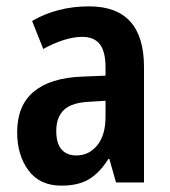

<svg xmlns="http://www.w3.org/2000/svg" viewBox="-20 -574 536 604"><path d="M260 -554Q433 -554 433 -363V0H345L324 -74H321Q294 -31 260.5 -10.5Q227 10 173 10Q105 10 69.5 -38Q34 -86 34 -158Q34 -242 86 -285.5Q138 -329 238 -333L312 -336V-361Q312 -412 294 -435Q276 -458 239 -458Q211 -458 180 -448Q149 -438 116 -420L81 -508Q118 -530 163.5 -542Q209 -554 260 -554ZM264 -254Q207 -252 182 -229Q157 -206 157 -162Q157 -123 173.5 -104Q190 -85 220 -85Q260 -85 286 -117Q312 -149 312 -207V-257Z"/></svg>

Font: Noto Sans Bengali Condensed SemiBold
Style: Regular
Weight: 600
Width: 3
Designer: Joana Ranito - Universal Thirst; Jelle Bosma - Monotype Design Team
Foundry: Universal Thirst ehf.
Version: Version 3.000; ttfautohint (v1.8.4.7-5d5b)